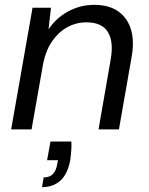

<svg xmlns="http://www.w3.org/2000/svg" viewBox="-20 -533 614 791"><path d="M26 0 114 -501H190L180 -412Q211 -459 261 -486Q311 -513 368 -513Q430 -513 468 -485.5Q506 -458 520 -410Q534 -362 522 -297L470 0H386L436 -288Q449 -361 424.5 -401Q400 -441 336 -441Q294 -441 257.5 -421Q221 -401 195 -363.5Q169 -326 158 -272L110 0ZM153 238 160 198Q185 198 198.5 183.5Q212 169 216 141L219 127H174L188 50H274Q275 70 273.5 89Q272 108 270 124Q259 184 229 211Q199 238 153 238Z"/></svg>

Font: DM Sans 18pt
Style: Italic
Weight: 400
Italic angle: -10°
Designer: Colophon Foundry, Jonny Pinhorn
Foundry: Colophon Foundry
Version: Version 4.004;gftools[0.9.30]